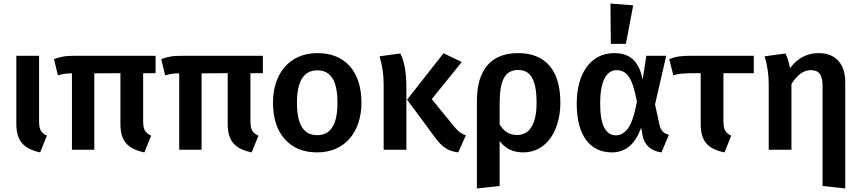

<svg xmlns="http://www.w3.org/2000/svg" viewBox="-20 -843 4851 1081"><path d="M200 -529H72V-146C72 -50 113 -5 206 15L244 -79C211 -95 200 -113 200 -162Z M856 -431V-529H413C380 -529 355 -528 338 -525C320 -522 302 -517 284 -510L306 -419C337 -427 350 -430 385 -430V0H511V-430L658 -431V-145C658 -49 698 -5 793 15L831 -79C798 -95 786 -112 786 -161V-431Z M1460 -431V-529H1017C984 -529 959 -528 942 -525C924 -522 906 -517 888 -510L910 -419C941 -427 954 -430 989 -430V0H1115V-430L1262 -431V-145C1262 -49 1302 -5 1397 15L1435 -79C1402 -95 1390 -112 1390 -161V-431Z M1767 -544C1612 -544 1517 -431 1517 -265C1517 -178 1539 -109 1583 -60C1627 -10 1688 15 1766 15C1920 15 2015 -98 2015 -265C2015 -352 1993 -420 1950 -470C1906 -519 1845 -544 1767 -544ZM1767 -447C1842 -447 1880 -389 1880 -265C1880 -141 1842 -82 1766 -82C1690 -82 1652 -140 1652 -265C1652 -386 1690 -447 1767 -447Z M2580 -494 2477 -543 2272 -282 2428 -71C2469 -14 2503 8 2560 15L2603 -81C2576 -90 2560 -103 2539 -128L2411 -285ZM2117 -526C2132 -476 2140 -424 2140 -371V0H2268V-342C2268 -446 2255 -499 2234 -542Z M2897 -544C2744 -544 2665 -450 2665 -273V218L2793 204V-49C2825 -6 2869 15 2926 15C3058 15 3135 -109 3135 -266C3135 -446 3052 -544 2897 -544ZM2891 -83C2848 -83 2816 -103 2793 -143V-258C2793 -390 2822 -449 2898 -449C2966 -449 3001 -396 3001 -265C3001 -144 2962 -83 2891 -83Z M3419 -596H3504L3545 -813L3417 -823ZM3438 -544C3304 -544 3227 -427 3227 -260C3227 -81 3301 15 3425 15C3506 15 3557 -35 3590 -124L3598 -79C3609 -24 3648 8 3704 15L3746 -84C3717 -92 3702 -106 3694 -137L3668 -255L3731 -529H3619L3598 -394C3579 -498 3527 -544 3438 -544ZM3452 -448C3481 -448 3505 -435 3522 -409C3539 -383 3554 -337 3566 -270C3553 -199 3536 -149 3517 -122C3497 -95 3474 -81 3448 -81C3389 -81 3359 -141 3359 -260C3359 -384 3393 -448 3452 -448Z M4224 -431V-529H3874C3813 -529 3785 -525 3748 -510L3771 -419C3787 -424 3801 -427 3812 -428C3823 -429 3842 -430 3867 -431H3925V-145C3925 -49 3964 -4 4059 15L4097 -79C4064 -95 4053 -113 4053 -162V-431Z M4589 -544C4524 -544 4470 -516 4428 -459C4422 -493 4413 -521 4402 -542L4285 -526C4300 -477 4308 -425 4308 -371V0H4436V-370C4469 -421 4502 -448 4546 -448C4589 -448 4611 -424 4611 -363V204L4739 218V-380C4739 -484 4684 -544 4589 -544Z"/></svg>

Font: Fira Sans Medium
Style: Regular
Weight: 500
Designer: Carrois Corporate & Edenspiekermann AG
Foundry: Carrois Corporate GbR & Edenspiekermann AG
Version: Version 4.203